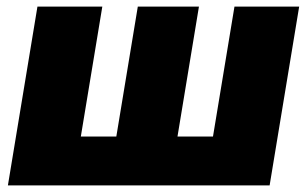

<svg xmlns="http://www.w3.org/2000/svg" viewBox="-20 -561 930 581"><path d="M93.3 -541H289.6L224.6 -147.9H332L397 -541H582L517.1 -147.9H624.5L689.5 -541H885.3L795.9 0H3.9Z"/></svg>

Font: Inter 17pt Black
Style: Italic
Weight: 900
Italic angle: -9.3988°
Version: Version 4.001;git-66647c0bb